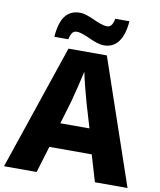

<svg xmlns="http://www.w3.org/2000/svg" viewBox="-98 -1007 905 1084"><g transform="rotate(10 354.0 -464.5)"><path d="M153 -769H233C242 -811 256 -819 273 -819C321 -819 379 -770 437 -770C501 -770 547 -818 555 -929H474C466 -887 451 -879 435 -879C387 -879 325 -928 273 -928C203 -928 161 -882 153 -769ZM521 0H708L463 -717H243L0 0H187L233 -152H476ZM397 -432 438 -294H271L312 -432C323 -474 344 -557 354 -604C362 -560 388 -465 397 -432Z"/></g></svg>

Font: Noto Sans Myanmar UI ExtraBold
Style: Regular
Weight: 800
Designer: Monotype Design Team
Foundry: Monotype Imaging Inc.
Version: Version 2.103